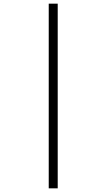

<svg xmlns="http://www.w3.org/2000/svg" viewBox="-20 -782 583 1048"><path d="M246 -762H295V246H246Z"/></svg>

Font: Noto Sans Symbols Light
Style: Regular
Weight: 300
Version: Version 2.002